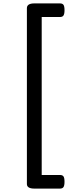

<svg xmlns="http://www.w3.org/2000/svg" viewBox="-20 -1033 440 1128"><path d="M359 -973Q359 -951 353 -942Q347 -933 332 -933H225V-5H332Q347 -5 353 3.5Q359 12 359 35Q359 57 353 66Q347 75 332 75H182Q138 75 138 48V-985Q138 -1013 182 -1013H332Q347 -1013 353 -1004.5Q359 -996 359 -973Z"/></svg>

Font: Playwrite US Modern
Style: Regular
Weight: 400
Designer: Veronika Burian, José Scaglione
Foundry: TypeTogether
Version: Version 1.002